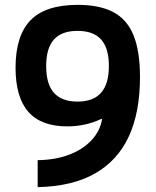

<svg xmlns="http://www.w3.org/2000/svg" viewBox="-20 -760 640 790"><path d="M300 -740Q390 -740 446.5 -710Q503 -680 529.5 -614.5Q556 -549 556 -443Q556 -298 510 -198.5Q464 -99 370.5 -46Q277 7 135 10V-101Q208 -102 264.5 -123.5Q321 -145 356.5 -183Q392 -221 400 -270H395Q366 -256 330.5 -248Q295 -240 257 -240Q149 -240 96.5 -300Q44 -360 44 -481Q44 -613 105.5 -676.5Q167 -740 300 -740ZM299 -633Q234 -633 202 -597.5Q170 -562 170 -488Q170 -414 202 -378Q234 -342 299 -342Q364 -342 396 -378.5Q428 -415 428 -488Q428 -562 396 -597.5Q364 -633 299 -633Z"/></svg>

Font: M PLUS Code Latin Expanded SemiBold
Style: Regular
Weight: 600
Width: 7
Designer: Coji Morishita
Foundry: UNDERFOREST DESIGN
Version: Version 1.002; ttfautohint (v1.8.3)